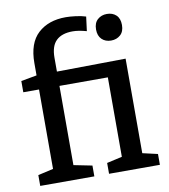

<svg xmlns="http://www.w3.org/2000/svg" viewBox="-86 -853 815 926"><g transform="rotate(-10 321.5 -390.0)"><path d="M36 0V-53L111 -70V-459H34V-514L111 -528V-588Q111 -686 162 -733Q213 -780 298 -780Q318 -780 346 -776.5Q374 -773 396 -766L387 -696Q348 -707 319 -707Q266 -707 238.5 -680.5Q211 -654 211 -597V-529L548 -533V-70L622 -53V0H373V-53L448 -70V-459H211V-71L301 -53V0ZM495 -631Q467 -631 449.5 -648Q432 -665 432 -696Q432 -728 450.5 -744.5Q469 -761 496 -761Q524 -761 541.5 -744.5Q559 -728 559 -696Q559 -664 540.5 -647.5Q522 -631 495 -631Z"/></g></svg>

Font: Bitter Medium
Style: Regular
Weight: 500
Designer: Sol Matas, and Bitter project Authors
Foundry: Sol Matas
Version: Version 2.001